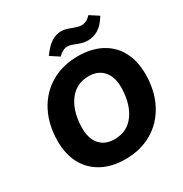

<svg xmlns="http://www.w3.org/2000/svg" viewBox="-211 -1099 1210 1268"><g transform="rotate(-30 393.5 -464.5)"><path d="M51 -316Q51 -442 101 -538Q151 -634 240.5 -686Q330 -738 445 -738Q549 -738 623.5 -698Q698 -658 736.5 -584.5Q775 -511 775 -413Q775 -287 725 -191Q675 -95 586 -43Q497 9 382 9Q278 9 203.5 -31.5Q129 -72 90 -145Q51 -218 51 -316ZM592 -403Q595 -493 554.5 -540.5Q514 -588 441 -588Q349 -588 294 -517Q239 -446 234 -326Q231 -235 271.5 -188Q312 -141 385 -141Q478 -141 532.5 -212Q587 -283 592 -403ZM475 -813Q441 -828 419 -828Q382 -828 348 -792L282 -835Q322 -891 358 -913.5Q394 -936 431 -936Q451 -936 467.5 -931.5Q484 -927 510 -917Q525 -912 541 -907Q557 -902 571 -902Q610 -902 643 -938L709 -895Q675 -839 637.5 -816.5Q600 -794 558 -794Q535 -794 517 -799Q499 -804 475 -813Z"/></g></svg>

Font: Mona Sans ExtraBold
Style: Italic
Weight: 800
Italic angle: -11.7°
Designer: Deni Anggara
Foundry: GitHub
Version: Version 2.000